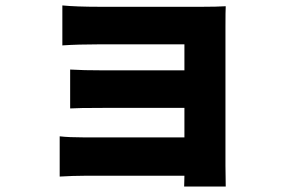

<svg xmlns="http://www.w3.org/2000/svg" viewBox="-20 -594 1040 699"><path d="M800.8 -494.1V8.8Q800.8 16.6 801.3 45.9Q801.8 75.2 801.8 85H650.4Q650.4 81.1 650.9 67.4Q651.4 53.7 651.4 45.9H285.2Q247.1 45.9 197.3 48.8V-97.7Q230.5 -93.8 286.1 -93.8H651.4V-201.2H356.4Q261.7 -201.2 235.4 -199.2V-340.8Q281.2 -337.9 356.4 -337.9H651.4V-432.6H342.8Q263.7 -432.6 207 -428.7V-574.2Q257.8 -569.3 342.8 -569.3H716.8Q768.6 -569.3 801.8 -571.3Q800.8 -556.6 800.8 -494.1Z"/></svg>

Font: Gen Shin Gothic Monospace Heavy
Style: Bold
Weight: 800
Designer: [Source Han Sans]
Ryoko NISHIZUKA  (kana & ideographs); Paul D. Hunt (Latin, Greek & Cyrillic); Wenlong ZHANG  (bopomofo
Version: Version 1.002.20150607